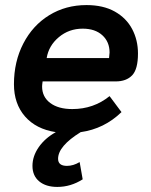

<svg xmlns="http://www.w3.org/2000/svg" viewBox="-20 -515 594 757"><path d="M148 -194Q146 -180 146 -174Q146 -133 178 -109Q210 -85 265 -85Q349 -85 412 -136L459 -73Q391 -7 298 6Q209 61 209 111Q209 139 244 139Q269 139 294 124L306 192Q259 222 206 222Q161 222 134.5 200Q108 178 108 139Q108 101 132.5 65.5Q157 30 200 6Q122 -6 78.5 -56Q35 -106 35 -183Q35 -272 72 -343.5Q109 -415 174 -455Q239 -495 321 -495Q387 -495 432.5 -469.5Q478 -444 501 -400.5Q524 -357 524 -304Q524 -242 501 -218Q478 -194 436 -194ZM164 -286H410Q412 -302 412 -308Q412 -350 383.5 -376Q355 -402 306 -402Q252 -402 212 -368.5Q172 -335 164 -286Z"/></svg>

Font: Niramit SemiBold
Style: Italic
Weight: 600
Italic angle: -10°
Designer: Katatrad Aksorn Co.,Ltd.
Foundry: Cadson Demak Co.,Ltd.
Version: Version 1.001; ttfautohint (v1.6)